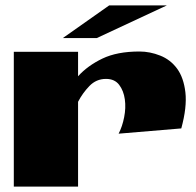

<svg xmlns="http://www.w3.org/2000/svg" viewBox="-20 -692 727 712"><path d="M384.8 -671.9H598.6L338.9 -550.8H212.9ZM31.2 -500H269.5V-409.2Q304.7 -448.2 359.4 -474.6Q414.1 -501 497.1 -501Q536.1 -501 574.2 -485.8Q612.3 -470.7 636.7 -437.5Q661.1 -404.3 667.5 -349.6Q673.8 -294.9 652.3 -215.8L419.9 -196.3Q433.6 -222.7 440.4 -257.3Q447.3 -292 442.9 -323.7Q438.5 -355.5 421.9 -377.4Q405.3 -399.4 373 -399.4Q336.9 -399.4 311.5 -373Q286.1 -346.7 269.5 -314.5V0H31.2Z"/></svg>

Font: Polsku
Style: Regular
Weight: 400
Designer: Sebastien Sanfilippo
Version: Version 1.1